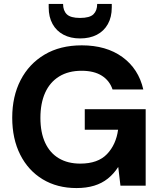

<svg xmlns="http://www.w3.org/2000/svg" viewBox="-20 -942 812 974"><path d="M368 12Q270 12 196.5 -32.5Q123 -77 82.5 -157.5Q42 -238 42 -345Q42 -453 84.5 -535.5Q127 -618 206 -665Q285 -712 395 -712Q519 -712 601 -652.5Q683 -593 707 -488H551Q536 -533 496.5 -558Q457 -583 394 -583Q327 -583 280 -554Q233 -525 209 -471.5Q185 -418 185 -344Q185 -270 209 -218Q233 -166 278.5 -139Q324 -112 387 -112Q477 -112 523 -160.5Q569 -209 579 -284H410V-388H719V0H591L580 -94H579Q557 -60 527 -36Q497 -12 457.5 0Q418 12 368 12ZM386 -747Q338 -747 302 -766Q266 -785 246.5 -820.5Q227 -856 227 -904V-922H300Q300 -888 319 -869.5Q338 -851 386 -851Q435 -851 454 -869.5Q473 -888 473 -922H547V-904Q547 -855 527 -819.5Q507 -784 471 -765.5Q435 -747 386 -747Z"/></svg>

Font: DM Sans 28pt ExtraBold
Style: Regular
Weight: 800
Version: Version 4.004;gftools[0.9.30]